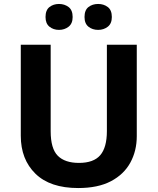

<svg xmlns="http://www.w3.org/2000/svg" viewBox="-20 -940 796 970"><path d="M671 -252Q671 -178 638.5 -118.5Q606 -59 540.5 -24.5Q475 10 375 10Q233 10 159 -62.5Q85 -135 85 -254V-714H236V-277Q236 -189 272 -153Q308 -117 379 -117Q453 -117 486.5 -156Q520 -195 520 -278V-714H671ZM210 -854Q210 -889 230 -904.5Q250 -920 278 -920Q306 -920 326.5 -904.5Q347 -889 347 -854Q347 -821 326.5 -805Q306 -789 278 -789Q250 -789 230 -805Q210 -821 210 -854ZM407 -854Q407 -889 427 -904.5Q447 -920 476 -920Q504 -920 524.5 -904.5Q545 -889 545 -854Q545 -821 524.5 -805Q504 -789 476 -789Q447 -789 427 -805Q407 -821 407 -854Z"/></svg>

Font: Noto Sans Balinese
Style: Bold
Weight: 700
Designer: Aditya Bayu, David Williams
Foundry: David Williams
Version: Version 2.005; ttfautohint (v1.8.4.7-5d5b)